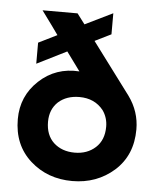

<svg xmlns="http://www.w3.org/2000/svg" viewBox="-52 -759 675 816"><g transform="rotate(5 285.5 -351.0)"><path d="M493.2 -370.1Q539.1 -306.6 539.1 -230.5Q539.1 -120.1 464.8 -53.7Q390.6 11.7 286.1 11.7Q180.7 11.7 107.4 -53.7Q33.2 -120.1 33.2 -230.5Q33.2 -329.1 104.5 -395.5Q175.8 -461.9 276.4 -455.1Q256.8 -481.4 217.8 -535.2Q186.5 -519.5 90.8 -471.7Q90.8 -494.1 90.8 -561.5Q110.4 -571.3 169.9 -600.6Q152.3 -626 97.7 -700.2Q134.8 -700.2 247.1 -700.2Q254.9 -689.5 280.3 -656.2Q309.6 -670.9 398.4 -713.9Q398.4 -691.4 398.4 -624Q380.9 -615.2 329.1 -589.8Q370.1 -535.2 493.2 -370.1ZM286.1 -109.4Q339.8 -109.4 375 -141.6Q410.2 -173.8 410.2 -230.5Q410.2 -269.5 388.7 -299.8Q351.6 -346.7 286.1 -346.7Q231.4 -346.7 196.3 -315.4Q162.1 -283.2 162.1 -230.5Q162.1 -173.8 196.3 -141.6Q231.4 -109.4 286.1 -109.4Z"/></g></svg>

Font: LeFont
Style: Regular
Weight: 700
Designer: Leryon MEDIA
Version: Version 1.0